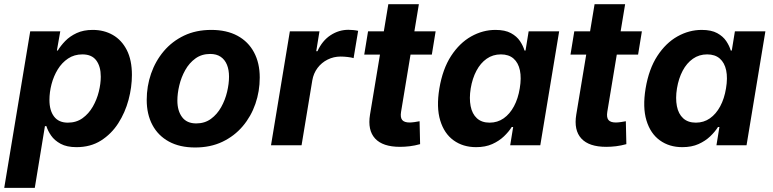

<svg xmlns="http://www.w3.org/2000/svg" viewBox="-37 -696 3705 920"><path d="M-16.7 204.1 107.8 -545.9H251.8L235.6 -454H240Q253.5 -476.7 275.7 -499.6Q297.9 -522.4 330.5 -537.6Q363.1 -552.7 407.3 -552.7Q461.3 -552.7 503.6 -528.5Q546 -504.2 570.6 -456.2Q595.1 -408.1 595.1 -336.8Q595.1 -278.4 578.9 -217.5Q562.6 -156.7 529.7 -105.4Q496.8 -54.2 446.9 -22.5Q396.9 9.1 329.7 9.1Q283 9.1 253.5 -7Q224 -23.1 207.9 -46.4Q191.9 -69.7 185.3 -91.7H178.3L129.7 204.1ZM287.9 -108.3Q328.8 -108.3 358.5 -129.7Q388.2 -151.1 407.7 -185Q427.1 -218.9 436.5 -257Q445.9 -295.1 445.9 -328.6Q445.9 -377.4 424.4 -406.4Q402.9 -435.4 357.8 -435.4Q318.8 -435.4 289.2 -415.6Q259.6 -395.8 239.8 -363.5Q220 -331.1 209.9 -292.6Q199.9 -254.2 199.9 -216.9Q199.9 -166.7 222.1 -137.5Q244.4 -108.3 287.9 -108.3Z M898.2 10.7Q824.4 10.7 772.5 -17.6Q720.7 -45.8 693.3 -97.2Q666 -148.5 666 -217.2Q666 -283 686.9 -343.2Q707.8 -403.4 747.7 -450.7Q787.7 -498 845 -525.4Q902.3 -552.7 975.4 -552.7Q1049 -552.7 1101 -524.6Q1152.9 -496.5 1180.2 -445.1Q1207.6 -393.8 1207.6 -324.6Q1207.6 -258.7 1186.8 -198.5Q1166 -138.2 1126 -91.1Q1086 -43.9 1028.7 -16.6Q971.3 10.7 898.2 10.7ZM903.3 -104.6Q944.1 -104.6 973.9 -126.5Q1003.6 -148.3 1022.8 -182.7Q1042 -217.1 1051.2 -256Q1060.4 -294.9 1060.4 -328.7Q1060.4 -361.5 1050.4 -385.9Q1040.4 -410.3 1020.4 -423.9Q1000.5 -437.5 970.1 -437.5Q929.3 -437.5 899.5 -415.9Q869.7 -394.3 850.6 -360.1Q831.4 -325.8 822.2 -287.1Q812.9 -248.3 812.9 -214Q812.9 -165.1 835.5 -134.9Q858 -104.6 903.3 -104.6Z M1261.6 0 1351.9 -545.9H1493.8L1478.3 -450.8H1484.2Q1507.3 -501.3 1546.9 -527.2Q1586.6 -553.2 1632.5 -553.2Q1643.8 -553.2 1656.6 -551.9Q1669.4 -550.6 1679.1 -548.3L1657.3 -417.5Q1647.2 -420.8 1629 -422.9Q1610.8 -425 1595.3 -425Q1561.7 -425 1532.8 -410.5Q1503.8 -396 1484.5 -370.3Q1465.2 -344.6 1459.4 -310.7L1408 0Z M2050.4 -545.9 2032.2 -434.3H1708.3L1726.6 -545.9ZM1823.7 -675.8H1970.1L1884.7 -159.8Q1880.4 -133.3 1890.2 -121.1Q1900 -109 1926.1 -109Q1934.6 -109 1949.9 -111.1Q1965.2 -113.2 1973.5 -115.1L1976 -5.3Q1951 1.7 1926.5 4.7Q1902.1 7.6 1879.5 7.6Q1797 7.6 1760.3 -32.3Q1723.7 -72.3 1736 -146.9Z M2244.2 9.1Q2181.6 9.1 2136.5 -23.5Q2091.4 -56 2072.4 -118.8Q2053.3 -181.6 2068.3 -272.2Q2084 -365.7 2124.5 -428Q2165.1 -490.2 2220.8 -521.5Q2276.6 -552.7 2337 -552.7Q2383.2 -552.7 2411.4 -537.2Q2439.6 -521.8 2454.7 -498.9Q2469.9 -476 2476.2 -454H2481.2L2496.1 -545.9H2642.3L2551.9 0H2407.7L2421.9 -87.4H2415Q2401 -64.9 2377.9 -42.8Q2354.8 -20.6 2321.8 -5.7Q2288.8 9.1 2244.2 9.1ZM2309.2 -108.3Q2346.9 -108.3 2376.4 -129Q2405.9 -149.7 2425.7 -186.6Q2445.6 -223.5 2453.5 -272.7Q2461.9 -322.4 2454.3 -358.9Q2446.6 -395.4 2423.7 -415.4Q2400.8 -435.4 2363.1 -435.4Q2324.6 -435.4 2294.9 -414.5Q2265.2 -393.6 2245.9 -357Q2226.5 -320.4 2218.5 -272.7Q2210.8 -224.8 2218.1 -187.5Q2225.3 -150.3 2248.2 -129.3Q2271.1 -108.3 2309.2 -108.3Z M3038.7 -545.9 3020.5 -434.3H2696.6L2714.8 -545.9ZM2812 -675.8H2958.4L2872.9 -159.8Q2868.7 -133.3 2878.5 -121.1Q2888.3 -109 2914.3 -109Q2922.9 -109 2938.2 -111.1Q2953.5 -113.2 2961.8 -115.1L2964.3 -5.3Q2939.2 1.7 2914.8 4.7Q2890.4 7.6 2867.8 7.6Q2785.2 7.6 2748.6 -32.3Q2711.9 -72.3 2724.3 -146.9Z M3232.4 9.1Q3169.8 9.1 3124.8 -23.5Q3079.7 -56 3060.6 -118.8Q3041.6 -181.6 3056.5 -272.2Q3072.2 -365.7 3112.8 -428Q3153.4 -490.2 3209.1 -521.5Q3264.8 -552.7 3325.3 -552.7Q3371.5 -552.7 3399.7 -537.2Q3427.8 -521.8 3443 -498.9Q3458.2 -476 3464.5 -454H3469.5L3484.4 -545.9H3630.5L3540.2 0H3396L3410.2 -87.4H3403.3Q3389.3 -64.9 3366.2 -42.8Q3343.1 -20.6 3310.1 -5.7Q3277.1 9.1 3232.4 9.1ZM3297.5 -108.3Q3335.2 -108.3 3364.7 -129Q3394.2 -149.7 3414 -186.6Q3433.9 -223.5 3441.8 -272.7Q3450.2 -322.4 3442.6 -358.9Q3434.9 -395.4 3412 -415.4Q3389.1 -435.4 3351.4 -435.4Q3312.9 -435.4 3283.2 -414.5Q3253.5 -393.6 3234.1 -357Q3214.8 -320.4 3206.8 -272.7Q3199.1 -224.8 3206.4 -187.5Q3213.6 -150.3 3236.5 -129.3Q3259.4 -108.3 3297.5 -108.3Z"/></svg>

Font: Adwaita Sans
Style: Italic
Weight: 400
Italic angle: -9.39999°
Designer: Rasmus Andersson
Foundry: rsms
Version: Version 4.001;git-9221beed3